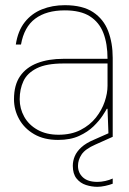

<svg xmlns="http://www.w3.org/2000/svg" viewBox="-20 -528 496 741"><path d="M204 12Q150 12 112 -10Q74 -32 54 -68Q34 -104 34 -145Q34 -200 57.5 -234Q81 -268 124 -284.5Q167 -301 225 -301H395Q395 -359 379 -400.5Q363 -442 327 -465Q291 -488 230 -488Q159 -488 116 -456Q73 -424 61 -356H41Q49 -409 75.5 -442.5Q102 -476 142 -492Q182 -508 230 -508Q299 -508 339.5 -481Q380 -454 397.5 -408Q415 -362 415 -305V0H399L395 -108H392Q388 -100 375.5 -81Q363 -62 341 -40.5Q319 -19 285.5 -3.5Q252 12 204 12ZM206 -8Q255 -8 291 -26.5Q327 -45 350 -74Q373 -103 384 -135.5Q395 -168 395 -197V-283H225Q159 -283 122 -264.5Q85 -246 70.5 -215Q56 -184 56 -145Q56 -109 73.5 -77.5Q91 -46 125 -27Q159 -8 206 -8ZM356 193Q334 193 312 186Q290 179 275.5 161Q261 143 261 112Q261 93 268.5 75Q276 57 294 40.5Q312 24 343 11L404 -16L415 0L348 30Q309 47 295 68Q281 89 281 112Q281 139 300 156.5Q319 174 356 174Q370 174 386 170.5Q402 167 415 161V181Q402 186 385.5 189.5Q369 193 356 193Z"/></svg>

Font: DM Sans 36pt Thin
Style: Regular
Weight: 250
Designer: Colophon Foundry, Jonny Pinhorn
Foundry: Colophon Foundry
Version: Version 4.004;gftools[0.9.30]